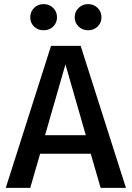

<svg xmlns="http://www.w3.org/2000/svg" viewBox="-20 -913 640 933"><path d="M175 -166 127 0H8L228 -690H372L592 0H469L421 -166ZM397 -256 298 -600 199 -256ZM127 -829Q127 -856 145.5 -874.5Q164 -893 192 -893Q220 -893 238.5 -874.5Q257 -856 257 -829Q257 -802 238.5 -784Q220 -766 192 -766Q164 -766 145.5 -784Q127 -802 127 -829ZM343 -829Q343 -856 362 -874.5Q381 -893 408 -893Q436 -893 454.5 -874.5Q473 -856 473 -829Q473 -802 454.5 -784Q436 -766 408 -766Q381 -766 362 -784Q343 -802 343 -829Z"/></svg>

Font: Fira Mono Medium
Style: Regular
Weight: 500
Designer: Carrois Corporate & Edenspiekermann AG
Foundry: Carrois Corporate GbR & Edenspiekermann AG
Version: Version 3.206